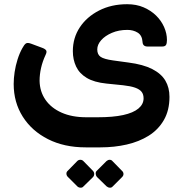

<svg xmlns="http://www.w3.org/2000/svg" viewBox="-20 -522 874 912"><path d="M387 178Q285 178 208 139Q131 100 88 32Q45 -36 45 -123Q45 -150 49.5 -180Q54 -210 63.5 -240Q73 -270 86 -293Q95 -310 103 -315.5Q111 -321 129 -314L180 -295Q194 -290 199 -283Q204 -276 196 -260Q182 -230 175 -199Q168 -168 168 -138Q169 -87 196 -48Q223 -9 272.5 13Q322 35 390 35H444Q517 35 565 24.5Q613 14 637.5 -6.5Q662 -27 662 -55Q662 -74 652.5 -86Q643 -98 622 -105.5Q601 -113 565 -117L486 -125Q427 -131 392 -152Q357 -173 341.5 -206Q326 -239 326 -279Q326 -342 359 -392Q392 -442 450.5 -472Q509 -502 584 -502Q628 -502 662.5 -487Q697 -472 721.5 -448Q746 -424 759.5 -393.5Q773 -363 773 -332Q773 -316 768.5 -308.5Q764 -301 750 -301H681Q658 -301 657 -323Q655 -354 634 -367Q613 -380 585 -380Q544 -380 511.5 -366Q479 -352 460.5 -331Q442 -310 442 -287Q442 -263 458 -252Q474 -241 517 -235L590 -225Q660 -216 703 -194Q746 -172 765.5 -139Q785 -106 785 -62Q785 2 758.5 48Q732 94 686.5 122.5Q641 151 582 164.5Q523 178 457 178ZM376 364Q371 370 362 369.5Q353 369 347 363L302 318Q296 312 295.5 303.5Q295 295 302 289L347 243Q353 237 361.5 237Q370 237 376 243L421 289Q427 295 427.5 303.5Q428 312 422 319ZM515 364Q510 370 501.5 369.5Q493 369 486 363L440 318Q435 312 434.5 303Q434 294 440 289L486 243Q493 237 501 237Q509 237 514 243L559 289Q566 295 566.5 303.5Q567 312 560 319Z"/></svg>

Font: Rubik SemiBold
Style: Italic
Weight: 600
Italic angle: -12°
Designer: Hubert and Fischer
Foundry: Hubert and Fischer
Version: Version 2.300;gftools[0.9.30]